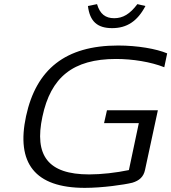

<svg xmlns="http://www.w3.org/2000/svg" viewBox="-20 -899 828 928"><path d="M774 -574 788 -641C736 -663 645 -679 551 -679C296 -679 155 -564 106 -338C57 -111 148 9 390 9C475 9 580 -6 620 -16C653 -26 674 -44 681 -78L743 -366H497L483 -304H651L603 -77C541 -64 470 -56 411 -56C211 -56 145 -148 185 -335C225 -525 332 -614 541 -614C620 -614 709 -600 774 -574ZM405 -870 449 -879C463 -831 490 -811 532 -811C574 -811 608 -831 644 -879L683 -870C644 -796 593 -763 522 -763C450 -763 414 -796 405 -870Z"/></svg>

Font: LT Wave Light
Style: Italic
Weight: 300
Designer: Daniel Lyons
Version: Version 2.5 (Glyphs App)